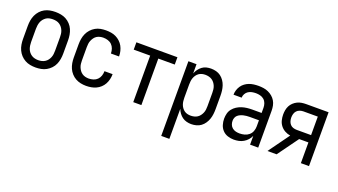

<svg xmlns="http://www.w3.org/2000/svg" viewBox="-62 -1054 3124 1776"><g transform="rotate(20 1500.0 -166.5)"><path d="M250 8Q277 8 304 3Q331 -2 355 -15.5Q379 -29 398 -49Q417 -69 428 -94Q439 -119 443.5 -146Q448 -173 448 -200V-330Q448 -357 443.5 -384Q439 -411 428 -436Q417 -461 398 -481.5Q379 -502 355 -515Q331 -528 304 -533Q277 -538 250 -538Q223 -538 196 -533Q169 -528 145 -515Q121 -502 102.5 -481.5Q84 -461 72.5 -436Q61 -411 56.5 -384Q52 -357 52 -330V-200Q52 -173 56.5 -146Q61 -119 72.5 -94Q84 -69 102.5 -49Q121 -29 145 -15.5Q169 -2 196 3Q223 8 250 8ZM250 -64Q233 -64 216 -68Q199 -72 185 -81Q171 -90 160 -103.5Q149 -117 143 -133Q137 -149 134.5 -166Q132 -183 132 -200V-330Q132 -347 134.5 -364Q137 -381 143 -397Q149 -413 160 -426.5Q171 -440 185 -449.5Q199 -459 216 -462.5Q233 -466 250 -466Q267 -466 284 -462.5Q301 -459 315.5 -449.5Q330 -440 340.5 -426.5Q351 -413 357.5 -397Q364 -381 366 -364Q368 -347 368 -330V-200Q368 -183 366 -166Q364 -149 357.5 -133Q351 -117 340.5 -103.5Q330 -90 315.5 -81Q301 -72 284 -68Q267 -64 250 -64Z M747 8Q773 8 798 3.5Q823 -1 845.5 -11.5Q868 -22 887 -39.5Q906 -57 918 -79Q930 -101 936 -126Q942 -151 942 -176Q942 -177 942 -177.5Q942 -178 942 -178H862Q862 -178 862 -177.5Q862 -177 862 -177Q862 -154 854.5 -132Q847 -110 831 -94Q815 -78 792.5 -71Q770 -64 747 -64Q731 -64 714 -68Q697 -72 683 -81.5Q669 -91 659 -104.5Q649 -118 642.5 -134Q636 -150 634 -166.5Q632 -183 632 -200V-330Q632 -347 634 -364Q636 -381 642.5 -396.5Q649 -412 659 -426Q669 -440 683 -449Q697 -458 714 -462Q731 -466 747 -466Q770 -466 792.5 -459Q815 -452 831 -436Q847 -420 854.5 -398Q862 -376 862 -353Q862 -353 862 -353Q862 -353 862 -352H942Q942 -353 942 -353.5Q942 -354 942 -354Q942 -379 936 -404Q930 -429 918 -451Q906 -473 887 -490.5Q868 -508 845.5 -519Q823 -530 798 -534Q773 -538 747 -538Q720 -538 693.5 -533Q667 -528 643.5 -514.5Q620 -501 601.5 -480.5Q583 -460 572 -435.5Q561 -411 556.5 -384Q552 -357 552 -330V-200Q552 -173 556.5 -146Q561 -119 572 -94.5Q583 -70 601.5 -49.5Q620 -29 643.5 -16Q667 -3 693.5 2.5Q720 8 747 8Z M1210 0H1290V-458H1452V-530H1048V-458H1210Z M1560 205H1640V-91Q1648 -69 1662 -50Q1676 -31 1694.5 -17.5Q1713 -4 1736 2Q1759 8 1782 8Q1807 8 1832 1.5Q1857 -5 1877 -20Q1897 -35 1911.5 -56.5Q1926 -78 1934 -101.5Q1942 -125 1945 -150Q1948 -175 1948 -200V-330Q1948 -355 1945 -380Q1942 -405 1934 -429Q1926 -453 1911.5 -474Q1897 -495 1877 -510Q1857 -525 1832 -531.5Q1807 -538 1782 -538Q1759 -538 1736 -532.5Q1713 -527 1694.5 -513Q1676 -499 1662 -480Q1648 -461 1640 -439V-530H1560ZM1751 -64Q1734 -64 1718 -68Q1702 -72 1688.5 -81.5Q1675 -91 1665 -105Q1655 -119 1649.5 -134.5Q1644 -150 1642 -167Q1640 -184 1640 -200V-330Q1640 -347 1642 -363.5Q1644 -380 1649.5 -395.5Q1655 -411 1665 -425Q1675 -439 1688.5 -448.5Q1702 -458 1718 -462Q1734 -466 1751 -466Q1768 -466 1785 -462Q1802 -458 1816 -449Q1830 -440 1840.5 -426.5Q1851 -413 1857.5 -397Q1864 -381 1866 -364Q1868 -347 1868 -330V-200Q1868 -183 1866 -166Q1864 -149 1857.5 -133.5Q1851 -118 1840.5 -104Q1830 -90 1816 -81Q1802 -72 1785 -68Q1768 -64 1751 -64Z M2201 8Q2226 8 2250 3Q2274 -2 2295.5 -14.5Q2317 -27 2333.5 -45.5Q2350 -64 2360 -86V0H2440V-363Q2440 -388 2435 -412.5Q2430 -437 2417.5 -458Q2405 -479 2386 -495Q2367 -511 2344.5 -521Q2322 -531 2297.5 -534.5Q2273 -538 2249 -538Q2225 -538 2202 -535Q2179 -532 2157.5 -524Q2136 -516 2117 -502Q2098 -488 2085 -469Q2072 -450 2065 -427.5Q2058 -405 2058 -382Q2058 -382 2058 -382Q2058 -382 2058 -382H2138Q2138 -401 2148 -419Q2158 -437 2174 -447.5Q2190 -458 2209.5 -462Q2229 -466 2249 -466Q2270 -466 2291.5 -460.5Q2313 -455 2329 -441Q2345 -427 2352.5 -406Q2360 -385 2360 -363V-312H2269Q2243 -312 2217 -309Q2191 -306 2166.5 -298Q2142 -290 2120 -276Q2098 -262 2081.5 -241.5Q2065 -221 2058.5 -195.5Q2052 -170 2052 -144Q2052 -114 2061 -84.5Q2070 -55 2091 -33Q2112 -11 2141.5 -1.5Q2171 8 2201 8ZM2232 -64Q2213 -64 2194.5 -68.5Q2176 -73 2161 -85Q2146 -97 2139 -115Q2132 -133 2132 -152Q2132 -168 2137.5 -182.5Q2143 -197 2154 -207Q2165 -217 2179.5 -223.5Q2194 -230 2208.5 -233.5Q2223 -237 2238.5 -238.5Q2254 -240 2269 -240H2360V-180Q2360 -156 2351.5 -132.5Q2343 -109 2324 -93Q2305 -77 2281 -70.5Q2257 -64 2232 -64Z M2531 0H2621L2769 -204H2860V0H2940V-530H2719Q2697 -530 2675 -526.5Q2653 -523 2633 -513Q2613 -503 2596.5 -487.5Q2580 -472 2570 -452.5Q2560 -433 2556 -411Q2552 -389 2552 -367Q2552 -339 2559 -311Q2566 -283 2583.5 -260.5Q2601 -238 2626.5 -224Q2652 -210 2680 -206ZM2719 -276Q2701 -276 2683.5 -281.5Q2666 -287 2654 -300.5Q2642 -314 2637 -331.5Q2632 -349 2632 -367Q2632 -385 2637 -402.5Q2642 -420 2654 -433Q2666 -446 2683.5 -452Q2701 -458 2719 -458H2860V-276Z"/></g></svg>

Font: Iosevka SS09
Style: Regular
Weight: 400
Monospace: yes
Designer: Belleve Invis
Foundry: Belleve Invis
Version: Version 5.2.1; ttfautohint (v1.8.3)